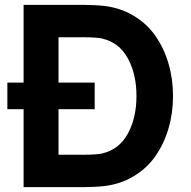

<svg xmlns="http://www.w3.org/2000/svg" viewBox="-20 -770 784 790"><path d="M409.2 -745.6Q475.6 -737.8 529.8 -705.3Q584 -672.9 619.1 -622.8Q654.3 -572.8 673.1 -509.3Q691.9 -445.8 691.9 -375Q691.9 -304.2 673.1 -240.7Q654.3 -177.2 619.1 -127.2Q584 -77.1 529.8 -44.7Q475.6 -12.2 409.2 -4.4Q368.7 0 319.8 0H77.1V-320.8H10.3V-430.2H77.1V-750H319.8Q368.7 -750 409.2 -745.6ZM400.9 -138.7Q470.7 -155.3 506.1 -220.2Q541.5 -285.2 541.5 -375Q541.5 -464.8 506.1 -529.8Q470.7 -594.7 400.9 -611.3Q378.4 -616.7 319.8 -616.7H220.7V-430.2H369.6V-320.8H220.7V-133.3H319.8Q378.4 -133.3 400.9 -138.7Z"/></svg>

Font: Manrope3 ExtraBold
Style: Bold
Weight: 800
Width: 4
Designer: Mikhail Sharanda
Foundry: Mikhail Sharanda
Version: Version 3.000;PS 003.000;hotconv 1.0.88;makeotf.lib2.5.64775